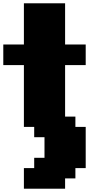

<svg xmlns="http://www.w3.org/2000/svg" viewBox="-20 -895 665 1165"><path d="M125 250H375V187.5H437.5V125H500V-125H437.5V-187.5H375V-500H500V-625H375V-875H125V-625H0V-500H125V-125H187.5V-62.5H250V62.5H187.5V125H125Z"/></svg>

Font: Faithful 32x
Style: Bold
Weight: 400
Foundry: Faithful Resource Pack
Version: Version 1.0; January 27, 2023